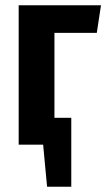

<svg xmlns="http://www.w3.org/2000/svg" viewBox="-20 -550 404 730"><path d="M348 -425H187V-102H251V160H159L144 0H51V-530H364Z"/></svg>

Font: Fira Sans Extra Condensed SemiBold
Style: Regular
Weight: 600
Width: 1
Designer: Carrois Corporate & Edenspiekermann AG
Foundry: Carrois Corporate GbR & Edenspiekermann AG
Version: Version 4.203